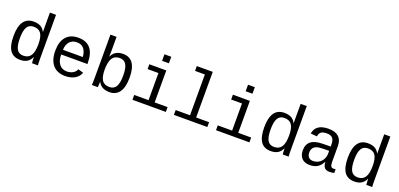

<svg xmlns="http://www.w3.org/2000/svg" viewBox="11 -1652 5379 2591"><g transform="rotate(20 2700.5 -356.5)"><path d="M420.9 -85Q397 -33.7 357.4 -10.5Q317.9 12.7 258.8 12.7Q160.2 12.7 113.8 -55.2Q67.4 -123 67.4 -259.8Q67.4 -536.1 258.8 -536.1Q317.9 -536.1 357.7 -515.1Q397.5 -494.1 421.4 -446.3H422.4L421.4 -520V-724.6H509.3V-108.9Q509.3 -26.4 512.2 0H428.2Q426.3 -7.3 424.8 -35.6Q423.3 -64 423.3 -85ZM158.2 -262.7Q158.2 -154.3 187.3 -104.7Q216.3 -55.2 281.7 -55.2Q353 -55.2 387.2 -106.7Q421.4 -158.2 421.4 -270.5Q421.4 -375.5 388.4 -423.3Q355.5 -471.2 282.7 -471.2Q216.8 -471.2 187.5 -420.9Q158.2 -370.6 158.2 -262.7Z M757.3 -245.6Q757.3 -156.7 796.6 -106.4Q835.9 -56.2 904.3 -56.2Q954.6 -56.2 992.4 -77.9Q1030.3 -99.6 1043 -137.2L1120.1 -115.2Q1098.6 -54.7 1041.3 -22.5Q983.9 9.8 904.3 9.8Q789.1 9.8 727.1 -62Q665 -133.8 665 -267.6Q665 -397.9 725.8 -468Q786.6 -538.1 901.4 -538.1Q1016.1 -538.1 1075.2 -468.3Q1134.3 -398.4 1134.3 -257.3V-245.6ZM902.3 -473.1Q836.9 -473.1 798.8 -430.4Q760.7 -387.7 758.3 -313H1043.5Q1029.8 -473.1 902.3 -473.1Z M1732.4 -266.6Q1732.4 -127.9 1682.9 -59.1Q1633.3 9.8 1541 9.8Q1421.9 9.8 1377.9 -80.1H1377Q1377 -56.6 1375.2 -31.2Q1373.5 -5.9 1372.6 0H1287.6Q1290.5 -26.4 1290.5 -108.9V-724.6H1378.4V-518.1Q1378.4 -486.3 1376.5 -441.4H1378.4Q1422.9 -539.1 1541.5 -539.1Q1732.4 -539.1 1732.4 -266.6ZM1641.6 -263.7Q1641.6 -373 1611.6 -422.1Q1581.5 -471.2 1517.6 -471.2Q1444.8 -471.2 1411.6 -417.7Q1378.4 -364.3 1378.4 -255.9Q1378.4 -153.8 1410.6 -104.5Q1442.9 -55.2 1516.6 -55.2Q1582.5 -55.2 1612.1 -106.2Q1641.6 -157.2 1641.6 -263.7Z M2164.1 -69.3H2349.6V0H1870.1V-69.3H2076.2V-459H1920.4V-528.3H2164.1ZM2066.4 -630.9V-724.6H2164.1V-630.9Z M2759.8 -69.3H2945.3V0H2465.8V-69.3H2671.9V-655.3H2530.8V-724.6H2759.8Z M3364.3 -69.3H3549.8V0H3070.3V-69.3H3276.4V-459H3120.6V-528.3H3364.3ZM3266.6 -630.9V-724.6H3364.3V-630.9Z M4021.5 -85Q3997.6 -33.7 3958 -10.5Q3918.5 12.7 3859.4 12.7Q3760.7 12.7 3714.4 -55.2Q3668 -123 3668 -259.8Q3668 -536.1 3859.4 -536.1Q3918.5 -536.1 3958.3 -515.1Q3998 -494.1 4022 -446.3H4022.9L4022 -520V-724.6H4109.9V-108.9Q4109.9 -26.4 4112.8 0H4028.8Q4026.9 -7.3 4025.4 -35.6Q4023.9 -64 4023.9 -85ZM3758.8 -262.7Q3758.8 -154.3 3787.8 -104.7Q3816.9 -55.2 3882.3 -55.2Q3953.6 -55.2 3987.8 -106.7Q4022 -158.2 4022 -270.5Q4022 -375.5 3989 -423.3Q3956.1 -471.2 3883.3 -471.2Q3817.4 -471.2 3788.1 -420.9Q3758.8 -370.6 3758.8 -262.7Z M4738.3 -54.2Q4751 -54.2 4767.1 -57.6V-2.9Q4733.9 4.9 4699.2 4.9Q4650.4 4.9 4628.2 -20.8Q4606 -46.4 4603 -101.1H4600.1Q4568.4 -42 4525.1 -16.1Q4481.9 9.8 4418.5 9.8Q4341.3 9.8 4302.2 -32.2Q4263.2 -74.2 4263.2 -147.5Q4263.2 -317.9 4484.9 -320.3L4600.1 -322.3V-351.1Q4600.1 -415 4574.2 -443.1Q4548.3 -471.2 4491.7 -471.2Q4434.1 -471.2 4408.7 -450.7Q4383.3 -430.2 4378.4 -387.2L4286.6 -395.5Q4309.1 -538.1 4493.2 -538.1Q4590.8 -538.1 4639.9 -492.4Q4689 -446.8 4689 -360.4V-132.8Q4689 -93.8 4699.2 -74Q4709.5 -54.2 4738.3 -54.2ZM4440.9 -57.1Q4487.8 -57.1 4523.9 -79.6Q4560.1 -102.1 4580.1 -139.6Q4600.1 -177.2 4600.1 -217.3V-260.7L4507.3 -258.8Q4449.7 -257.8 4419.4 -246.1Q4389.2 -234.4 4372.3 -210.2Q4355.5 -186 4355.5 -146Q4355.5 -106 4377.2 -81.5Q4398.9 -57.1 4440.9 -57.1Z M5221.7 -85Q5197.8 -33.7 5158.2 -10.5Q5118.7 12.7 5059.6 12.7Q4960.9 12.7 4914.6 -55.2Q4868.2 -123 4868.2 -259.8Q4868.2 -536.1 5059.6 -536.1Q5118.7 -536.1 5158.4 -515.1Q5198.2 -494.1 5222.2 -446.3H5223.1L5222.2 -520V-724.6H5310.1V-108.9Q5310.1 -26.4 5313 0H5229Q5227.1 -7.3 5225.6 -35.6Q5224.1 -64 5224.1 -85ZM4959 -262.7Q4959 -154.3 4988 -104.7Q5017.1 -55.2 5082.5 -55.2Q5153.8 -55.2 5188 -106.7Q5222.2 -158.2 5222.2 -270.5Q5222.2 -375.5 5189.2 -423.3Q5156.2 -471.2 5083.5 -471.2Q5017.6 -471.2 4988.3 -420.9Q4959 -370.6 4959 -262.7Z"/></g></svg>

Font: Courier New
Style: Regular
Weight: 400
Designer: Steve Matteson
Foundry: Ascender Corporation
Version: Version 2.00.3